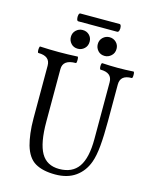

<svg xmlns="http://www.w3.org/2000/svg" viewBox="-133 -991 855 1089"><g transform="rotate(15 294.0 -446.5)"><path d="M298 13Q225 13 180.5 -13Q136 -39 116 -108Q108 -137 103 -176Q98 -215 98 -264V-572Q98 -628 29 -628Q25 -628 24 -637.5Q23 -647 24.5 -656.5Q26 -666 29 -666Q85 -663 139 -663Q194 -663 249 -666Q252 -666 253 -656.5Q254 -647 253 -637.5Q252 -628 249 -628Q173 -628 173 -572V-264Q173 -138 206 -80.5Q239 -23 312 -23Q389 -23 425.5 -75.5Q462 -128 462 -239V-572Q462 -628 394 -628Q390 -628 388.5 -637.5Q387 -647 388.5 -656.5Q390 -666 394 -666Q439 -663 485 -663Q531 -663 577 -666Q581 -666 582 -656.5Q583 -647 582 -637.5Q581 -628 577 -628Q510 -628 510 -572V-356Q510 -271 504.5 -210.5Q499 -150 485 -112Q464 -54 417 -20.5Q370 13 298 13ZM396 -709Q371 -709 356 -725.5Q341 -742 341 -764Q341 -788 357.5 -803.5Q374 -819 396 -819Q419 -819 435 -803.5Q451 -788 451 -765Q451 -740 434 -724.5Q417 -709 396 -709ZM238 -709Q213 -709 198 -725.5Q183 -742 183 -764Q183 -788 199.5 -803.5Q216 -819 238 -819Q262 -819 277.5 -803.5Q293 -788 293 -765Q293 -740 276.5 -724.5Q260 -709 238 -709ZM201 -860Q194 -860 191.5 -871.5Q189 -883 191.5 -894.5Q194 -906 201 -906H431Q438 -906 440.5 -894.5Q443 -883 440 -871.5Q437 -860 429 -860Z"/></g></svg>

Font: Junicode Two Beta Condensed
Style: Regular
Weight: 400
Width: 3
Designer: Peter S. Baker
Foundry: Briery Creek Software
Version: Version 1.053; ttfautohint (v1.8.4)